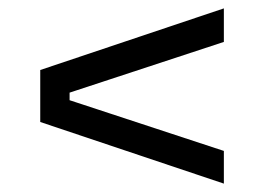

<svg xmlns="http://www.w3.org/2000/svg" viewBox="-20 -558 630 458"><path d="M76 -391 514 -538V-458L76 -314ZM76 -267V-342L514 -198V-120ZM116 -369H146V-287H116Z"/></svg>

Font: Sora Variable
Style: Regular
Weight: 400
Designer: Jonathan Barnbrook, Julián Moncada
Foundry: Barnbrook Fonts
Version: Version 2.000